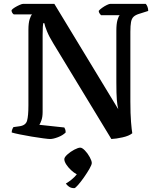

<svg xmlns="http://www.w3.org/2000/svg" viewBox="-20 -724 813 1000"><path d="M241 0Q232 0 205.5 -3.5Q179 -7 145.5 -12.5Q112 -18 83 -24Q54 -30 41 -34Q41 -43 44 -50.5Q47 -58 50 -62L79 -66Q114 -70 121 -95.5Q128 -121 128 -175V-568Q128 -604 134.5 -624Q141 -644 147 -649H52Q48 -651 44 -657Q40 -663 40 -671Q45 -678 57.5 -685.5Q70 -693 82.5 -698.5Q95 -704 101 -704H263L596 -155Q591 -174 588.5 -204Q586 -234 586 -296V-564Q586 -600 592 -620.5Q598 -641 604 -645H506Q503 -648 499 -653.5Q495 -659 494 -667Q499 -674 511.5 -683Q524 -692 536.5 -698Q549 -704 555 -704H739Q744 -699 748 -689Q752 -679 752 -667L708 -653Q687 -647 676.5 -637.5Q666 -628 662.5 -609.5Q659 -591 659 -558V-195Q659 -131 662.5 -88.5Q666 -46 669 -30Q652 -16 618 -8.5Q584 -1 560 0L257 -499Q236 -533 224.5 -561.5Q213 -590 211 -603H205Q204 -599 203 -583.5Q202 -568 202 -540V-141Q202 -115 196 -98Q190 -81 185 -74L315 -60Q317 -57 319.5 -50.5Q322 -44 322 -34Q307 -19 282 -9.5Q257 0 241 0ZM367 256Q350 256 339 248Q328 240 323 232Q337 224 352.5 211.5Q368 199 380 184Q365 176 350 162Q335 148 325 132.5Q315 117 315 105Q315 95 331 80.5Q347 66 367 55.5Q387 45 398 45Q408 45 422.5 60Q437 75 447.5 94.5Q458 114 458 125Q458 134 446 155Q434 176 417.5 199.5Q401 223 386.5 239.5Q372 256 367 256Z"/></svg>

Font: Texturina 72pt SemiBold
Style: Regular
Weight: 600
Designer: Guillermo Torres Carreño
Foundry: Omnibus-Type
Version: Version 1.002; ttfautohint (v1.8.3)